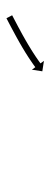

<svg xmlns="http://www.w3.org/2000/svg" viewBox="200 -640 157 597"><g transform="rotate(90 278.5 -341.5)"><path d="M29.2 -301.7C28.6 -301.4 28.1 -301 27.5 -300.7L36.8 -283C37.4 -283.3 38 -283.7 38.5 -284C40.2 -284.8 41.9 -285.7 43.5 -286.6C46.1 -287.9 48.7 -289.3 51.2 -290.6C54.6 -292.4 57.9 -294.1 61.3 -295.9C65.2 -298 69.1 -300.1 73.1 -302.2L73.1 -302.2L73.1 -302.2C77.5 -304.5 81.9 -306.9 86.2 -309.3L86.3 -309.3L86.3 -309.3C90.9 -311.8 95.6 -314.4 100.2 -316.9L100.3 -316.9L100.3 -317C105.1 -319.6 109.8 -322.3 114.6 -325C114.6 -325 114.6 -325 114.6 -325C114.6 -325.1 114.7 -325.1 114.7 -325.1C119.4 -327.8 124.1 -330.6 128.9 -333.3C128.9 -333.3 128.9 -333.3 128.9 -333.4C128.9 -333.4 128.9 -333.4 128.9 -333.4C133.5 -336.1 138 -338.8 142.5 -341.6C142.5 -341.6 142.5 -341.6 142.5 -341.6C142.5 -341.6 142.6 -341.6 142.6 -341.6C146.8 -344.3 151 -346.9 155.1 -349.6C155.1 -349.6 155.1 -349.6 155.2 -349.6C155.2 -349.6 155.2 -349.6 155.2 -349.6C158.9 -352 162.6 -354.5 166.3 -356.9C166.3 -356.9 166.3 -356.9 166.3 -357C166.4 -357 166.4 -357 166.4 -357C169.5 -359.1 172.6 -361.2 175.6 -363.3C175.6 -363.3 175.7 -363.3 175.7 -363.3C175.7 -363.3 175.7 -363.3 175.7 -363.3C178.1 -365 180.4 -366.7 182.8 -368.3L182.8 -368.4L182.8 -368.4C184.3 -369.5 185.8 -370.5 187.3 -371.6L187.3 -371.6L187.3 -371.7C187.9 -372 188.4 -372.4 188.9 -372.8L196.7 -362.2L201.7 -394.6L169.3 -399.6L177.1 -388.9C176.6 -388.6 176.1 -388.2 175.5 -387.8L175.5 -387.8L175.6 -387.8C174.1 -386.7 172.6 -385.7 171.1 -384.6L171.1 -384.6L171.2 -384.6C168.9 -383 166.5 -381.4 164.2 -379.7C164.2 -379.7 164.2 -379.7 164.2 -379.7C164.3 -379.8 164.3 -379.8 164.3 -379.8C161.2 -377.7 158.2 -375.6 155.2 -373.5C155.2 -373.5 155.2 -373.5 155.2 -373.6C155.2 -373.6 155.2 -373.6 155.2 -373.6C151.6 -371.2 147.9 -368.8 144.3 -366.4C144.3 -366.4 144.3 -366.4 144.3 -366.4C144.3 -366.4 144.3 -366.4 144.3 -366.4C140.2 -363.8 136.1 -361.2 132 -358.6C132 -358.6 132 -358.6 132 -358.6C132 -358.6 132 -358.7 132 -358.7C127.6 -355.9 123.1 -353.2 118.6 -350.5C118.6 -350.5 118.7 -350.5 118.7 -350.5C118.7 -350.6 118.7 -350.6 118.7 -350.6C114 -347.8 109.4 -345.1 104.7 -342.4C104.7 -342.4 104.7 -342.4 104.7 -342.4C104.7 -342.4 104.7 -342.4 104.7 -342.4C100 -339.7 95.3 -337.1 90.5 -334.4L90.6 -334.4L90.6 -334.4C86 -331.9 81.3 -329.4 76.7 -326.8L76.7 -326.8L76.7 -326.9C72.4 -324.5 68 -322.2 63.7 -319.8L63.7 -319.8L63.7 -319.8C59.8 -317.8 55.8 -315.7 51.9 -313.6C48.6 -311.8 45.3 -310.1 41.9 -308.3C39.4 -307 36.8 -305.6 34.2 -304.3C32.6 -303.4 30.9 -302.5 29.2 -301.7Z"/></g></svg>

Font: FRB American Cursive Just Arrows Medium
Style: Italic
Weight: 500
Italic angle: -25°
Version: Version 2.0;Modular Font Editor K font №1